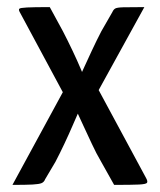

<svg xmlns="http://www.w3.org/2000/svg" viewBox="-20 -520 450 540"><path d="M15 0 165 -276 205 -305Q205 -305 214.5 -326Q224 -347 238 -377Q252 -407 265 -432L296 -486Q299 -493 304 -496Q309 -499 326.5 -499.5Q344 -500 386 -500L239 -233L209 -223Q209 -223 202 -207.5Q195 -192 184.5 -167.5Q174 -143 161 -115.5Q148 -88 136 -65L107 -16Q104 -8 97 -5Q90 -2 71.5 -1Q53 0 15 0ZM301 0 264 -66Q251 -88 238.5 -115Q226 -142 214.5 -166.5Q203 -191 196 -206.5Q189 -222 189 -222L171 -234L35 -487Q32 -493 34.5 -495.5Q37 -498 56 -499Q75 -500 120 -500L157 -432Q170 -407 184 -377.5Q198 -348 207 -326.5Q216 -305 216 -305L246 -288L391 -19Q396 -10 393.5 -6Q391 -2 371 -1Q351 0 301 0Z"/></svg>

Font: Yanone Kaffeesatz
Style: Regular
Weight: 400
Designer: Yanone (Cyrillic: Daniel Pouzeot, Huerta Tipografica, and Cyreal)
Foundry: Yanone
Version: Version 2.003